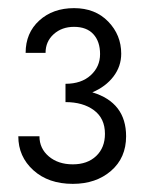

<svg xmlns="http://www.w3.org/2000/svg" viewBox="-20 -726 352 472"><path d="M159 -274Q99 -274 62 -307.5Q25 -341 25 -391H77Q77 -361 100 -341.5Q123 -322 159 -322Q195 -322 216.5 -342.5Q238 -363 238 -397Q238 -435 211 -455Q184 -475 141 -475V-520Q180 -520 203 -541Q226 -562 226 -593Q226 -624 209.5 -642Q193 -660 162 -660Q132 -660 112 -642Q92 -624 92 -596H43Q43 -645 76.5 -675.5Q110 -706 162 -706Q214 -706 246 -673Q278 -640 278 -594Q278 -563 259 -538Q240 -513 207 -499Q290 -474 290 -391Q290 -338 253 -306Q216 -274 159 -274Z"/></svg>

Font: renner_400book
Style: Book
Weight: 400
Version: Version 003.000 ; ttfautohint (v0.97) -l 8 -r 50 -G 200 -x 1